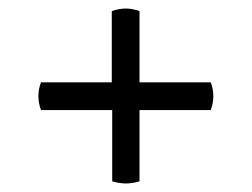

<svg xmlns="http://www.w3.org/2000/svg" viewBox="-20 -573 590 450"><path d="M480 -347Q480 -332 474 -315H307V-148Q290 -143 275 -143Q261 -143 243 -148V-315H76Q70 -332 70 -347Q70 -364 76 -380H242V-547Q259 -553 275 -553Q290 -553 307 -547V-380H474Q480 -364 480 -347Z"/></svg>

Font: Arima Madurai ExtraBold
Style: Regular
Weight: 800
Designer: Joana Correia and Natanael Gama
Foundry: NDISCOVER
Version: Version 1.019